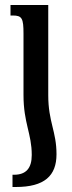

<svg xmlns="http://www.w3.org/2000/svg" viewBox="-20 -512 287 768"><path d="M74 -132C74 -19 107 22 107 108C107 161 84 187 36 187H30V236H43C158 236 206 191 206 105C206 13 173 -24 173 -131V-492H22V-450H31C68 -450 74 -439 74 -377Z"/></svg>

Font: Noto Serif Armenian ExtraCondensed SemiBold
Style: Regular
Weight: 600
Width: 2
Designer: Monotype Design Team
Foundry: Monotype Imaging Inc.
Version: Version 2.008